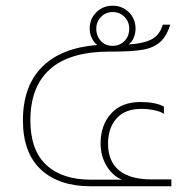

<svg xmlns="http://www.w3.org/2000/svg" viewBox="-20 -650 658 670"><path d="M60 -230Q60 -349 126.5 -416Q193 -483 319 -493Q307 -503 300 -518Q293 -533 293 -550Q293 -584 316 -607Q339 -630 373 -630Q407 -630 430 -607Q453 -584 453 -550Q453 -534 447 -519Q441 -504 429 -495Q476 -497 506.5 -511.5Q537 -526 548 -564H574Q562 -524 539 -503.5Q516 -483 478.5 -476.5Q441 -470 376 -470H363Q224 -470 155 -409Q86 -348 86 -230Q86 -126 141.5 -74.5Q197 -23 297 -23H406Q373 -36 352 -71Q331 -106 331 -149Q331 -213 367.5 -253.5Q404 -294 470 -294Q523 -294 552 -278V-253Q540 -261 518 -265.5Q496 -270 473 -270Q416 -270 386.5 -236.5Q357 -203 357 -149Q357 -87 395.5 -55.5Q434 -24 508 -24H578V0H297Q185 0 122.5 -58.5Q60 -117 60 -230ZM431 -550Q431 -574 414.5 -591Q398 -608 373 -608Q349 -608 332.5 -591Q316 -574 316 -550Q316 -524 332 -507Q348 -490 373 -490Q398 -490 414.5 -507Q431 -524 431 -550Z"/></svg>

Font: Prompt Thin
Style: Regular
Weight: 250
Designer: Katatrad Team
Foundry: CadsonDemak
Version: Version 1.001